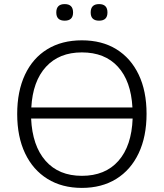

<svg xmlns="http://www.w3.org/2000/svg" viewBox="-20 -910 800 938"><path d="M380 8Q283 8 212 -36Q141 -80 102.5 -161Q64 -242 64 -353Q64 -464 102 -545Q140 -626 211 -669.5Q282 -713 380 -713Q478 -713 548.5 -669.5Q619 -626 657.5 -545.5Q696 -465 696 -354Q696 -243 657.5 -161.5Q619 -80 548 -36Q477 8 380 8ZM464 -809Q423 -809 423 -849Q423 -890 464 -890Q505 -890 505 -849Q505 -809 464 -809ZM296 -809Q255 -809 255 -849Q255 -890 296 -890Q337 -890 337 -849Q337 -809 296 -809ZM380 -51Q494 -51 558.5 -124Q623 -197 628 -331H132Q138 -198 202.5 -124.5Q267 -51 380 -51ZM133 -385H627Q620 -514 556 -584Q492 -654 380 -654Q269 -654 204.5 -583.5Q140 -513 133 -385Z"/></svg>

Font: Chiron GoRound TC L
Style: Regular
Weight: 300
Designer: Ryoko NISHIZUKA 西塚涼子 (kana, bopomofo & ideographs); Paul D. Hunt (Latin, Greek & Cyrillic); Sandoll Communications 산돌커뮤니
Foundry: Adobe
Version: Version 1.000;hotconv 1.1.1;makeotfexe 2.6.0